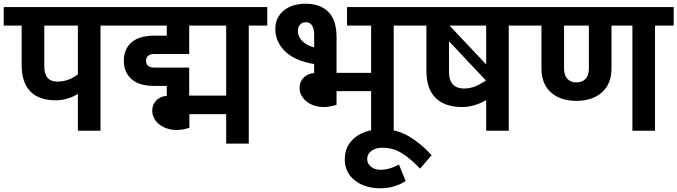

<svg xmlns="http://www.w3.org/2000/svg" viewBox="-40 -700 3627 1028"><path d="M597 -563H498V0H377V-197Q320 -163 258 -163Q169 -163 122.5 -210.5Q76 -258 76 -351V-563H-20V-662H597ZM377 -563H197V-346Q197 -263 267 -263Q327 -263 377 -302Z M1391 -563H1292V69H1171V-89H974V-16Q938 -4 906 -4Q868 -4 838 -18.5Q808 -33 791.5 -56.5Q775 -80 775 -107Q775 -139 796 -161.5Q817 -184 853 -187V-240H787Q705 -240 664 -276.5Q623 -313 623 -375Q623 -437 664 -473Q705 -509 787 -509H853V-563H577V-662H1391ZM1171 -563H973V-411H787Q764 -411 753 -401Q742 -391 742 -375Q742 -338 787 -338H973V-188H1171Z M2167 -563H2068V0H1947V-212H1762V-139Q1725 -127 1693 -127Q1656 -127 1626.5 -141Q1597 -155 1580.5 -178.5Q1564 -202 1564 -229Q1564 -261 1585 -283.5Q1606 -306 1642 -309V-357Q1536 -375 1485 -426.5Q1434 -478 1434 -544Q1434 -606 1478.5 -643Q1523 -680 1597 -680Q1674 -680 1718 -636.5Q1762 -593 1762 -500V-310H1947V-563H1818V-662H2167ZM1642 -446V-515Q1642 -547 1630.5 -564Q1619 -581 1597 -581Q1578 -581 1566.5 -568Q1555 -555 1555 -534Q1555 -505 1577 -481.5Q1599 -458 1642 -446Z M2271 131 2209 203Q2159 150 2112 120.5Q2065 91 2008 91Q1971 91 1948.5 108Q1926 125 1926 152Q1926 177 1946.5 193Q1967 209 1997 209Q2045 209 2096 181L2132 269Q2073 308 1996 308Q1914 308 1860 266Q1806 224 1806 152Q1806 80 1861 36Q1916 -8 2007 -8Q2085 -8 2149.5 30Q2214 68 2271 131Z M2783 -563H2684V0H2563V-164Q2499 -127 2435 -127Q2341 -127 2292 -176Q2243 -225 2243 -321V-563H2147V-662H2783ZM2563 -563H2367L2563 -355ZM2444 -226Q2476 -226 2504 -237.5Q2532 -249 2562 -269L2364 -479V-316Q2364 -269 2385.5 -247.5Q2407 -226 2444 -226Z M3567 -563H3467V0H3346V-563H3234V-334Q3234 -251 3183 -205.5Q3132 -160 3046 -160Q2960 -160 2909.5 -205.5Q2859 -251 2859 -334V-563H2763V-662H3567ZM3113 -563H2980V-333Q2980 -297 2997.5 -278Q3015 -259 3046 -259Q3078 -259 3095.5 -278Q3113 -297 3113 -333Z"/></svg>

Font: MartelSansBold
Style: Bold
Weight: 700
Designer: Dan Reynolds and Mathieu Réguer
Foundry: Dan Reynolds and Mathieu Réguer
Version: Version 1.002; ttfautohint (v1.1) -l 5 -r 5 -G 72 -x 0 -D la